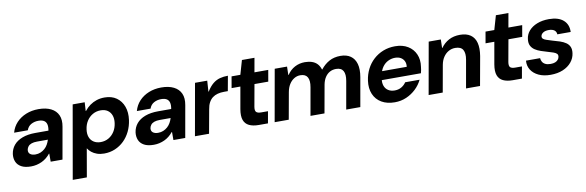

<svg xmlns="http://www.w3.org/2000/svg" viewBox="-55 -1118 5525 1810"><g transform="rotate(-10 2708.0 -213.0)"><path d="M161 12Q103 12 68 -7.5Q33 -27 19.5 -60Q6 -93 11 -133Q18 -181 47.5 -216.5Q77 -252 129.5 -272Q182 -292 255 -292H380Q387 -329 380.5 -353Q374 -377 354.5 -388.5Q335 -400 302 -400Q264 -400 233 -383Q202 -366 189 -329H58Q73 -384 110.5 -424Q148 -464 202.5 -486Q257 -508 322 -508Q393 -508 441 -484Q489 -460 509 -415Q529 -370 517 -305L463 0H350V-77H347Q329 -55 308.5 -38.5Q288 -22 264.5 -11Q241 0 215 6Q189 12 161 12ZM221 -92Q248 -92 270.5 -101.5Q293 -111 311 -127Q329 -143 341 -164.5Q353 -186 360 -209H256Q225 -209 203.5 -201.5Q182 -194 170.5 -179.5Q159 -165 156 -147Q153 -120 171 -106Q189 -92 221 -92Z M525 205 648 -496H763L758 -413H761Q784 -443 813.5 -464Q843 -485 878 -496.5Q913 -508 954 -508Q1022 -508 1068 -475.5Q1114 -443 1134.5 -387Q1155 -331 1145 -259Q1137 -201 1113 -151.5Q1089 -102 1051.5 -65.5Q1014 -29 965.5 -8.5Q917 12 861 12Q823 12 793 1.5Q763 -9 741.5 -26.5Q720 -44 707 -65L660 205ZM847 -100Q889 -100 923 -119.5Q957 -139 979 -173.5Q1001 -208 1007 -253Q1013 -295 1001.5 -327Q990 -359 963.5 -377Q937 -395 897 -395Q855 -395 820.5 -375Q786 -355 764 -320.5Q742 -286 736 -241Q730 -199 741.5 -167.5Q753 -136 780.5 -118Q808 -100 847 -100Z M1336 12Q1278 12 1243 -7.5Q1208 -27 1194.5 -60Q1181 -93 1186 -133Q1193 -181 1222.5 -216.5Q1252 -252 1304.5 -272Q1357 -292 1430 -292H1555Q1562 -329 1555.5 -353Q1549 -377 1529.5 -388.5Q1510 -400 1477 -400Q1439 -400 1408 -383Q1377 -366 1364 -329H1233Q1248 -384 1285.5 -424Q1323 -464 1377.5 -486Q1432 -508 1497 -508Q1568 -508 1616 -484Q1664 -460 1684 -415Q1704 -370 1692 -305L1638 0H1525V-77H1522Q1504 -55 1483.5 -38.5Q1463 -22 1439.5 -11Q1416 0 1390 6Q1364 12 1336 12ZM1396 -92Q1423 -92 1445.5 -101.5Q1468 -111 1486 -127Q1504 -143 1516 -164.5Q1528 -186 1535 -209H1431Q1400 -209 1378.5 -201.5Q1357 -194 1345.5 -179.5Q1334 -165 1331 -147Q1328 -120 1346 -106Q1364 -92 1396 -92Z M1731 0 1819 -496H1936L1929 -392H1932Q1961 -439 1992 -464Q2023 -489 2058.5 -498.5Q2094 -508 2136 -508L2110 -365H2074Q2040 -365 2012 -357.5Q1984 -350 1963 -334Q1942 -318 1927.5 -291.5Q1913 -265 1907 -226L1866 0Z M2342 0Q2287 0 2250.5 -17.5Q2214 -35 2200 -73.5Q2186 -112 2197 -177L2234 -387H2150L2169 -496H2253L2292 -631H2412L2388 -496H2520L2501 -387H2369L2331 -176Q2325 -140 2338 -126.5Q2351 -113 2386 -113H2450L2430 0Z M2494 0 2582 -496H2700L2698 -416H2701Q2731 -461 2775 -484.5Q2819 -508 2872 -508Q2909 -508 2939 -498Q2969 -488 2989 -467Q3009 -446 3020 -412H3023Q3058 -457 3104.5 -482.5Q3151 -508 3212 -508Q3271 -508 3309 -481.5Q3347 -455 3361.5 -404Q3376 -353 3363 -278L3314 0H3179L3226 -266Q3237 -328 3218.5 -361Q3200 -394 3150 -394Q3117 -394 3090.5 -379.5Q3064 -365 3045.5 -337Q3027 -309 3019 -268L2971 0H2837L2884 -266Q2895 -328 2876.5 -361Q2858 -394 2808 -394Q2777 -394 2749.5 -377.5Q2722 -361 2702.5 -330.5Q2683 -300 2675 -256L2629 0Z M3643 12Q3569 12 3517 -18.5Q3465 -49 3441.5 -104.5Q3418 -160 3428 -232Q3436 -291 3461.5 -341.5Q3487 -392 3528 -429.5Q3569 -467 3621.5 -487.5Q3674 -508 3735 -508Q3807 -508 3857 -477.5Q3907 -447 3930 -394.5Q3953 -342 3943 -275Q3942 -261 3939 -245.5Q3936 -230 3932 -215H3520L3535 -298H3811Q3815 -330 3803.5 -353Q3792 -376 3770 -388.5Q3748 -401 3716 -401Q3682 -401 3650 -385.5Q3618 -370 3595.5 -338.5Q3573 -307 3564 -259L3559 -230Q3553 -190 3563.5 -160.5Q3574 -131 3599.5 -114.5Q3625 -98 3661 -98Q3698 -98 3726 -114.5Q3754 -131 3771 -157H3909Q3886 -109 3846 -71Q3806 -33 3754.5 -10.5Q3703 12 3643 12Z M3968 0 4056 -496H4172L4170 -415H4173Q4204 -459 4250 -483.5Q4296 -508 4357 -508Q4419 -508 4457.5 -481Q4496 -454 4509 -403Q4522 -352 4510 -278L4460 0H4326L4373 -266Q4384 -327 4365 -360.5Q4346 -394 4291 -394Q4257 -394 4227.5 -377.5Q4198 -361 4177.5 -330.5Q4157 -300 4149 -257L4103 0Z M4773 0Q4718 0 4681.5 -17.5Q4645 -35 4631 -73.5Q4617 -112 4628 -177L4665 -387H4581L4600 -496H4684L4723 -631H4843L4819 -496H4951L4932 -387H4800L4762 -176Q4756 -140 4769 -126.5Q4782 -113 4817 -113H4881L4861 0Z M5135 12Q5068 12 5020.5 -10.5Q4973 -33 4948.5 -71.5Q4924 -110 4928 -160H5063Q5064 -141 5073.5 -124.5Q5083 -108 5102.5 -98.5Q5122 -89 5152 -89Q5178 -89 5195.5 -96Q5213 -103 5223.5 -115.5Q5234 -128 5236 -143Q5239 -162 5228 -172.5Q5217 -183 5195.5 -190.5Q5174 -198 5145 -206Q5114 -215 5082.5 -225.5Q5051 -236 5026.5 -252Q5002 -268 4989 -293Q4976 -318 4981 -357Q4986 -401 5015.5 -435Q5045 -469 5094.5 -488.5Q5144 -508 5208 -508Q5298 -508 5345.5 -466.5Q5393 -425 5390 -353H5262Q5261 -379 5242 -393Q5223 -407 5189 -407Q5155 -407 5135 -394Q5115 -381 5112 -361Q5110 -346 5120 -336.5Q5130 -327 5151.5 -320Q5173 -313 5205 -303Q5243 -293 5275.5 -282Q5308 -271 5331.5 -255Q5355 -239 5366 -214.5Q5377 -190 5372 -153Q5366 -106 5335 -68.5Q5304 -31 5253 -9.5Q5202 12 5135 12Z"/></g></svg>

Font: DM Sans 36pt
Style: Bold Italic
Weight: 700
Italic angle: -10°
Designer: Colophon Foundry, Jonny Pinhorn
Foundry: Colophon Foundry
Version: Version 4.004;gftools[0.9.30]